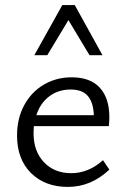

<svg xmlns="http://www.w3.org/2000/svg" viewBox="-20 -726 496 755"><path d="M47 -193Q47 -260 75 -312Q103 -364 152 -393Q201 -422 262 -422Q335 -422 372.5 -381Q410 -340 410 -265Q410 -252 408 -230H113L112 -202Q112 -131 153 -88Q194 -45 260 -45Q328 -45 385 -96L410 -59Q338 9 247 9Q157 9 102 -45.5Q47 -100 47 -193ZM249 -647 166 -509H115L225 -706H274L383 -509H332ZM349 -273Q347 -324 325 -349Q303 -374 258 -374Q209 -374 173.5 -347Q138 -320 123 -273Z"/></svg>

Font: LXGW Bright GB
Style: Regular
Weight: 400
Designer: Christian Thalmann (Catharsis Fonts)
Foundry: LXGW / Christian Thalmann (Catharsis Fonts) / Fontworks Inc.
Version: Version 5.510